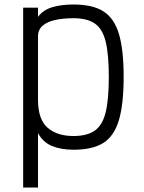

<svg xmlns="http://www.w3.org/2000/svg" viewBox="-20 -652 640 854"><path d="M83 182V-618H149V-577Q172 -608 212.5 -620Q253 -632 307 -632Q392 -632 440 -601.5Q488 -571 509 -501Q530 -431 530 -310Q530 -189 509 -118Q488 -47 440 -16.5Q392 14 307 14Q252 14 211.5 -2.5Q171 -19 149 -60V182ZM307 -47Q367 -47 401.5 -71Q436 -95 450 -152.5Q464 -210 464 -310Q464 -410 450 -467Q436 -524 401.5 -547.5Q367 -571 307 -571Q263 -571 227 -563.5Q191 -556 170 -538Q149 -520 149 -491V-209Q149 -121 191.5 -84Q234 -47 307 -47Z"/></svg>

Font: Victor Mono Thin Light
Style: Regular
Weight: 300
Monospace: yes
Version: Version 1.561;gftools[0.9.30]